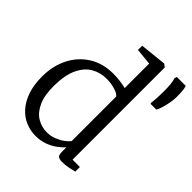

<svg xmlns="http://www.w3.org/2000/svg" viewBox="-223 -964 1121 1121"><g transform="rotate(45 337.5 -404.0)"><path d="M252 11Q209.5 11 170.2 -5.5Q131 -22 100.5 -56Q70 -90 52.2 -141.2Q34.5 -192.5 34.5 -262.5Q34.5 -348 68.8 -417Q103 -486 166.8 -526.8Q230.5 -567.5 317.5 -567.5Q347 -567.5 374.2 -564Q401.5 -560.5 423.5 -555V-757L321 -767V-802L482.5 -819H485.5L504 -805.5V-44H564.5V-6Q545.5 -1.5 521.5 3.8Q497.5 9 470 9Q449.5 9 438.5 1.8Q427.5 -5.5 427.5 -34V-69.5Q410 -50 384.5 -31.5Q359 -13 326 -1Q293 11 252 11ZM284.5 -50.5Q316 -50.5 343.5 -61.2Q371 -72 391.8 -87.2Q412.5 -102.5 423.5 -117V-484.5Q415.5 -498 382.5 -508.5Q349.5 -519 311 -519Q257.5 -519 215.2 -493.8Q173 -468.5 148 -414.8Q123 -361 122 -276.5Q121 -195.5 143.2 -145.8Q165.5 -96 203 -73.2Q240.5 -50.5 284.5 -50.5ZM643 -596.5H596L593.5 -602Q596 -623 597.5 -646.5Q599 -670 599 -697.5Q599 -737.5 596.5 -762.2Q594 -787 588 -799.5L593 -816H666.5Q671.5 -801 673.2 -782.2Q675 -763.5 675 -728Q675 -714.5 671 -689.5Q667 -664.5 659.8 -638.5Q652.5 -612.5 643 -596.5Z"/></g></svg>

Font: Merriweather 24pt Light
Style: Regular
Weight: 300
Designer: Eben Sorkin
Foundry: Eben Sorkin
Version: Version 2.100